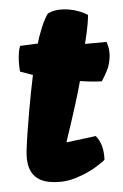

<svg xmlns="http://www.w3.org/2000/svg" viewBox="-51 -728 496 776"><g transform="rotate(5 196.5 -340.5)"><path d="M75.2 -414.6 22 -423.8Q15.6 -448.2 13.2 -466.8Q10.7 -485.4 10.7 -506.3L11.7 -516.1Q13.2 -522.9 13.2 -527.3L84 -543Q86.4 -573.2 95.2 -611.3Q104 -649.4 113.8 -667.5Q129.4 -679.2 151.4 -685.1Q173.3 -690.9 198.7 -690.9Q220.2 -690.9 240.5 -686.8Q260.7 -682.6 275.9 -675.8Q277.3 -659.2 277.3 -637.7Q277.3 -602.5 273.9 -558.1L359.9 -573.7Q377.9 -542.5 377.9 -505.9Q377.9 -480.5 371.8 -460Q365.7 -439.5 355 -413.6Q322.8 -408.2 266.6 -406.7Q259.8 -327.1 236.3 -172.9L233.9 -156.2L234.9 -155.3L349.6 -190.9Q385.3 -161.1 393.1 -99.1Q393.1 -95.7 361.6 -67.1Q330.1 -38.6 282.7 -14.4Q235.4 9.8 179.7 9.8Q82.5 9.8 76.2 -108.9Q72.8 -168.9 72.8 -269.5Q72.8 -349.1 75.2 -414.6Z"/></g></svg>

Font: Kavoon
Style: Regular
Weight: 400
Designer: Viktoriya Grabowska
Foundry: Viktoriya Grabowska
Version: Version 1.004; ttfautohint (v1.4.1)